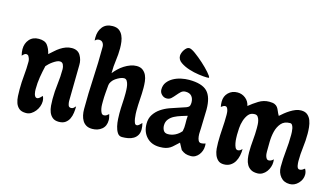

<svg xmlns="http://www.w3.org/2000/svg" viewBox="-72 -811 1845 1057"><g transform="rotate(15 851.0 -282.0)"><path d="M85 -403Q120 -403 134.5 -384Q149 -365 156 -335Q169 -346 182 -358Q195 -370 209.5 -379.5Q224 -389 240 -395Q256 -401 274 -401Q308 -401 323 -376Q338 -351 337 -321L334 -115Q334 -105 337.5 -93Q341 -81 354 -81Q362 -81 368 -86Q374 -91 379 -97Q379 -79 376.5 -60Q374 -41 366.5 -25.5Q359 -10 345 0Q331 10 308 10Q285 10 272 -1Q259 -12 252.5 -28.5Q246 -45 244.5 -65Q243 -85 243 -102Q243 -146 248.5 -189Q254 -232 254 -276Q254 -288 248.5 -300.5Q243 -313 229 -313Q220 -313 210 -308Q200 -303 190 -296Q180 -289 171.5 -281Q163 -273 158 -267Q150 -234 144.5 -200Q139 -166 139 -131Q139 -126 139.5 -118.5Q140 -111 142 -103.5Q144 -96 148 -90.5Q152 -85 158 -85Q166 -85 174 -92Q182 -99 187 -105Q194 -92 194 -75Q194 -61 188.5 -46Q183 -31 173 -18.5Q163 -6 150 2Q137 10 121 10Q95 10 81.5 -1.5Q68 -13 62 -30.5Q56 -48 55 -68.5Q54 -89 54 -108Q54 -148 58 -187.5Q62 -227 62 -267Q62 -284 51 -300Q45 -304 40 -304Q33 -304 27.5 -299Q22 -294 17 -289Q12 -309 12 -325Q12 -358 31.5 -380.5Q51 -403 85 -403Z M460 -576Q483 -576 496.5 -566Q510 -556 517.5 -540Q525 -524 527.5 -505Q530 -486 530 -468Q530 -433 525 -398Q520 -363 520 -328V-324Q530 -337 544 -350.5Q558 -364 574.5 -374.5Q591 -385 609 -391.5Q627 -398 644 -398Q666 -398 679.5 -387.5Q693 -377 700 -361.5Q707 -346 709 -327Q711 -308 711 -291Q711 -258 708.5 -225Q706 -192 706 -159Q706 -154 706.5 -141.5Q707 -129 709 -116Q711 -103 715 -93Q719 -83 727 -83Q735 -83 742.5 -90.5Q750 -98 755 -103Q760 -85 760 -68Q760 -48 752 -34.5Q744 -21 730.5 -13Q717 -5 700.5 -2Q684 1 666 1Q649 1 639.5 -14Q630 -29 625.5 -49Q621 -69 620 -89.5Q619 -110 619 -121Q619 -150 621 -179Q623 -208 623 -237Q623 -244 622.5 -257Q622 -270 619.5 -283Q617 -296 611 -305.5Q605 -315 594 -315Q584 -315 571.5 -309.5Q559 -304 547.5 -296Q536 -288 528.5 -277Q521 -266 520 -256Q518 -233 516 -209.5Q514 -186 514 -163Q514 -157 514 -144.5Q514 -132 516.5 -119.5Q519 -107 524 -98Q529 -89 539 -89Q547 -89 554 -93.5Q561 -98 566 -103Q568 -95 570 -86.5Q572 -78 572 -70Q572 -36 550 -18Q528 0 496 0Q475 0 461.5 -8Q448 -16 440 -29.5Q432 -43 428.5 -59.5Q425 -76 425 -94Q425 -184 430 -272.5Q435 -361 435 -451Q435 -464 428 -474Q421 -484 407 -484Q393 -484 384 -473Q383 -478 383 -482Q383 -486 383 -491Q383 -527 402.5 -551.5Q422 -576 460 -576Z M942 -399Q1016 -399 1046.5 -368Q1077 -337 1077 -265Q1077 -239 1075.5 -212Q1074 -185 1074 -159Q1074 -151 1073 -138Q1072 -125 1073.5 -111.5Q1075 -98 1080 -88.5Q1085 -79 1096 -79Q1108 -79 1120 -84Q1121 -80 1121 -76Q1121 -72 1121 -68Q1121 -55 1116.5 -42.5Q1112 -30 1104 -19.5Q1096 -9 1084.5 -2.5Q1073 4 1059 4Q1041 4 1029 0Q1017 -4 1003 -15Q998 -24 993 -33.5Q988 -43 983 -52Q969 -40 959 -30Q949 -20 938.5 -13.5Q928 -7 914.5 -3.5Q901 0 880 0Q833 0 805.5 -29.5Q778 -59 778 -105Q778 -136 792.5 -158Q807 -180 829 -195Q851 -210 877 -219.5Q903 -229 926 -236Q949 -243 965 -249Q981 -255 984 -263Q987 -272 987 -281Q987 -304 975.5 -317.5Q964 -331 941 -331Q925 -331 914.5 -321Q904 -311 894.5 -299.5Q885 -288 874.5 -278Q864 -268 848 -268Q832 -268 820 -280Q808 -292 808 -308Q808 -333 821 -350Q834 -367 854 -378Q874 -389 897.5 -394Q921 -399 942 -399ZM873 -121Q873 -105 880.5 -92.5Q888 -80 906 -80Q928 -80 947.5 -90Q967 -100 981 -117Q986 -139 985 -161Q984 -183 986 -206Q970 -201 950.5 -195Q931 -189 913.5 -180Q896 -171 884.5 -156.5Q873 -142 873 -121ZM1045 -439Q1045 -437 1031 -437Q1015 -437 986 -441Q957 -445 929 -454Q901 -463 880 -477.5Q859 -492 859 -514Q859 -521 862 -530Q865 -539 870.5 -547.5Q876 -556 883 -562Q890 -568 898 -568Q910 -568 934 -550.5Q958 -533 983 -510.5Q1008 -488 1026.5 -467Q1045 -446 1045 -439Z M1289 -343Q1312 -362 1340 -379.5Q1368 -397 1400 -397Q1420 -397 1430.5 -392.5Q1441 -388 1447 -380Q1453 -372 1457.5 -360.5Q1462 -349 1470 -335Q1481 -345 1494 -355.5Q1507 -366 1521.5 -375Q1536 -384 1551 -390Q1566 -396 1582 -396Q1605 -396 1618.5 -384.5Q1632 -373 1638.5 -355.5Q1645 -338 1647 -318Q1649 -298 1649 -281Q1649 -241 1644 -202Q1639 -163 1639 -123Q1639 -118 1639.5 -111Q1640 -104 1641.5 -96.5Q1643 -89 1646.5 -84Q1650 -79 1657 -79Q1665 -79 1672 -83Q1679 -87 1685 -92Q1694 -77 1694 -60Q1694 -32 1673 -10Q1652 12 1624 12Q1591 12 1572 -11Q1553 -34 1553 -66Q1553 -113 1558 -159Q1563 -205 1563 -252Q1563 -258 1562.5 -268.5Q1562 -279 1560 -288.5Q1558 -298 1553.5 -305.5Q1549 -313 1541 -313Q1508 -313 1490.5 -292.5Q1473 -272 1466 -243.5Q1459 -215 1458.5 -183Q1458 -151 1458 -129Q1458 -124 1458.5 -116.5Q1459 -109 1461.5 -101.5Q1464 -94 1468 -89Q1472 -84 1479 -84Q1487 -84 1494 -88Q1501 -92 1506 -97Q1507 -92 1507 -82Q1507 -67 1502 -52.5Q1497 -38 1488 -26Q1479 -14 1466 -6.5Q1453 1 1437 1Q1414 1 1400 -7.5Q1386 -16 1378 -30Q1370 -44 1367 -62Q1364 -80 1364 -99Q1364 -134 1367.5 -169Q1371 -204 1371 -239Q1371 -247 1370.5 -259Q1370 -271 1367 -282.5Q1364 -294 1358 -302Q1352 -310 1340 -310Q1317 -310 1304.5 -294.5Q1292 -279 1285 -257.5Q1278 -236 1276.5 -213Q1275 -190 1275 -175Q1275 -169 1275.5 -155.5Q1276 -142 1278.5 -128.5Q1281 -115 1286 -104.5Q1291 -94 1301 -94Q1308 -94 1314 -98Q1320 -102 1325 -107Q1325 -88 1321 -69Q1317 -50 1308 -34.5Q1299 -19 1283.5 -9Q1268 1 1246 1Q1225 1 1213 -10Q1201 -21 1194.5 -37.5Q1188 -54 1186.5 -72.5Q1185 -91 1185 -107Q1185 -147 1188 -186.5Q1191 -226 1191 -266Q1191 -270 1190.5 -278Q1190 -286 1188 -293Q1186 -300 1182.5 -305.5Q1179 -311 1172 -311Q1166 -311 1160 -307.5Q1154 -304 1149 -300Q1146 -315 1146 -330Q1146 -361 1166.5 -381Q1187 -401 1218 -401Q1244 -401 1264 -385Q1284 -369 1289 -343Z"/></g></svg>

Font: Gloria
Style: Regular
Weight: 400
Designer: Peter Wiegel
Foundry: Peter Wiegel
Version: Version 1.000